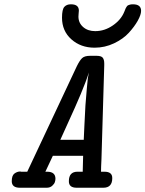

<svg xmlns="http://www.w3.org/2000/svg" viewBox="-20 -881 682 901"><path d="M35.2 -30.8Q35.2 -57.6 48.1 -66.9Q61 -76.2 75.2 -76.2L79.1 -75.2H107.9L340.8 -570.8Q354 -597.7 365.5 -608.4Q377 -619.1 402.8 -619.1H433.1Q455.1 -619.1 462.2 -610.1Q469.2 -601.1 469.2 -583V-574.2L456.1 -133.8Q454.1 -95.7 454.1 -75.2H470.2Q507.3 -75.2 506.8 -44.9Q506.8 0 464.8 0H339.8Q302.7 0 303.2 -30.8Q303.2 -74.7 342.8 -75.2H368.2L370.1 -149.9H228L192.9 -75.2H201.2Q240.2 -75.2 240.2 -42Q240.2 -35.2 237.5 -26.6Q234.9 -18.1 224.9 -9Q214.8 0 199.2 0H73.2Q35.2 0 35.2 -30.8ZM263.2 -225.1H373L376 -291L380.9 -386.2L387.2 -462.9L392.1 -513.2L397 -541Q384.8 -501 358.9 -439.5Q333 -377.9 301 -308.6Q269 -239.3 263.2 -225.1ZM271 -797.9Q271 -836.9 282 -848.9Q293 -860.8 312 -860.8H313Q350.1 -860.8 350.1 -831.1Q350.1 -828.1 349.1 -819.1Q348.1 -810.1 348.1 -803.2Q348.1 -773.4 370.1 -754.2Q392.1 -734.9 426.8 -734.9Q470.7 -734.9 509.3 -761.5Q547.9 -788.1 563 -825.2Q564 -827.1 566.4 -833.5Q568.8 -839.8 569.8 -842Q570.8 -844.2 574 -849.1Q577.1 -854 580.6 -856Q584 -857.9 590.1 -859.4Q596.2 -860.8 604 -860.8Q642.1 -860.8 642.1 -830.1Q642.1 -812 626.5 -783.9Q610.8 -755.9 584.5 -727.1Q558.1 -698.2 515.1 -677.7Q472.2 -657.2 423.8 -657.2Q358.9 -657.2 314.9 -696.5Q271 -735.8 271 -797.9Z"/></svg>

Font: CMU Typewriter Text
Style: BoldItalic
Weight: 700
Italic angle: -14.04°
Version: Version 0.7.0